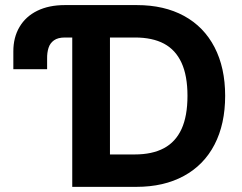

<svg xmlns="http://www.w3.org/2000/svg" viewBox="-20 -727 942 747"><path d="M231.9 -707.2H333.6V-581.1H232.5Q205.4 -581.1 190 -570.1Q174.6 -559.1 168.8 -540.7Q162.9 -522.3 163.3 -498.6V-457.9H31.9V-526.6Q31.7 -581.3 56 -622.3Q80.2 -663.2 125.3 -685.2Q170.4 -707.2 231.9 -707.2ZM326.9 0V-126.1H504.1Q572.4 -126.1 617.9 -150.5Q663.3 -174.8 686.4 -225.2Q709.4 -275.6 709.4 -354.2Q709.4 -432.4 686.3 -482.7Q663.2 -533 618.1 -557.1Q572.9 -581.1 504.9 -581.1H323.6V-707.2H512.7Q618.6 -707.2 696 -665.1Q773.3 -622.9 814.7 -543.2Q856 -463.5 856 -354.2Q856 -244.3 814.7 -164.6Q773.4 -84.9 695.4 -42.5Q617.5 0 510.4 0ZM407.8 0H261.1V-707.2H407.8Z"/></svg>

Font: Pretendard Variable
Style: Regular
Weight: 400
Designer: Base glyphs from Inter by Rasmus Andersson; Hangul glyphs from Noto Sans CJK(Source Han Sans) by Jang Soo-young and Kang
Foundry: Kil Hyung-jin
Version: Version 1.100;FEAKit 1.0